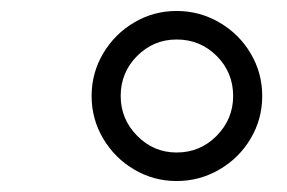

<svg xmlns="http://www.w3.org/2000/svg" viewBox="-20 -793 524 350"><path d="M147 -618Q147 -660 168 -695.5Q189 -731 224.5 -752Q260 -773 302 -773Q344 -773 380 -752Q416 -731 437 -695.5Q458 -660 458 -618Q458 -576 437 -540.5Q416 -505 380 -484Q344 -463 302 -463Q260 -463 224.5 -484Q189 -505 168 -540.5Q147 -576 147 -618ZM405 -618Q405 -661 375 -691Q345 -721 302 -721Q260 -721 230 -691Q200 -661 200 -618Q200 -576 230 -545.5Q260 -515 302 -515Q345 -515 375 -545.5Q405 -576 405 -618Z"/></svg>

Font: Open Sauce Sans Light Italic
Style: Regular
Weight: 300
Italic angle: -10°
Designer: Alfredo Marco Pradil
Foundry: Creative Sauce Fz LLC
Version: Version 1.477